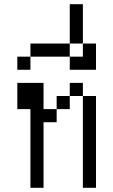

<svg xmlns="http://www.w3.org/2000/svg" viewBox="-20 -895 540 915"><path d="M187.5 -375H250V-312.5H187.5V0H125V-375H62.5V-500H187.5ZM250 -437.5H312.5V-375H250ZM312.5 -500H375V-437.5H312.5ZM375 -437.5H437.5V0H375Z M312.5 -625H125V-687.5H312.5ZM62.5 -625H125V-562.5H62.5ZM312.5 -625H375V-687.5H437.5V-562.5H312.5Z M375 -687.5H312.5V-875H375Z"/></svg>

Font: 寒蝉点阵体 16px
Style: Regular
Weight: 400
Designer: Designed by Warren2060
Foundry: ChillType
Version: Version 1.000